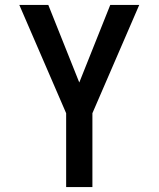

<svg xmlns="http://www.w3.org/2000/svg" viewBox="-20 -755 640 775"><path d="M247 0V-298L58 -735H175L300 -422L425 -735H542L353 -298V0Z"/></svg>

Font: Iosevka Semibold Extended
Style: Regular
Weight: 600
Width: 7
Monospace: yes
Designer: Belleve Invis
Foundry: Belleve Invis
Version: Version 32.5.0; ttfautohint (v1.8.4)